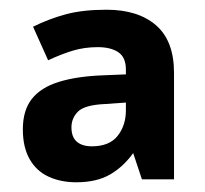

<svg xmlns="http://www.w3.org/2000/svg" viewBox="-20 -742 421 395"><path d="M199 -722Q264 -722 301 -690Q338 -658 338 -592V-373H272L254 -427Q233 -398 205.5 -382.5Q178 -367 137 -367Q105 -367 80 -378.5Q55 -390 41 -414.5Q27 -439 27 -476Q27 -515 45.5 -538.5Q64 -562 101 -573.5Q138 -585 191 -587L239 -589V-599Q239 -624 223.5 -634.5Q208 -645 181 -645Q154 -645 130.5 -638Q107 -631 79 -618L48 -687Q80 -703 115 -712.5Q150 -722 199 -722ZM196 -528Q154 -526 140.5 -512.5Q127 -499 127 -480Q127 -460 138 -450.5Q149 -441 169 -441Q205 -441 222 -462.5Q239 -484 239 -515V-531Z"/></svg>

Font: Noto Sans Lao UI
Style: Regular
Weight: 400
Designer: Monotype Design Team
Foundry: Monotype Imaging Inc.
Version: Version 2.000